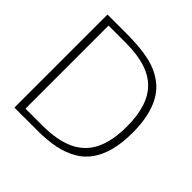

<svg xmlns="http://www.w3.org/2000/svg" viewBox="-181 -879 1043 1043"><g transform="rotate(45 340.0 -357.5)"><path d="M71.5 0V-715H211Q268 -715 313.8 -711Q359.5 -707 396 -698.5Q432.5 -690 462.2 -676Q492 -662 518 -641.5Q569.5 -601.5 596 -529.2Q622.5 -457 622.5 -357Q622.5 -281.5 607.5 -222Q592.5 -162.5 562.5 -119.5Q532.5 -76.5 488 -51Q464 -37.5 438.2 -27.8Q412.5 -18 383 -12Q353.5 -6 318.8 -3Q284 0 242.5 0ZM118 -8 93 -38.5H247.5Q362 -38.5 434.5 -72.5Q507 -106.5 541.8 -177.2Q576.5 -248 576.5 -359.5Q576.5 -441.5 557.2 -501.5Q538 -561.5 498.5 -600.2Q459 -639 397.5 -657.8Q336 -676.5 251.5 -676.5H93L118 -707Z"/></g></svg>

Font: Russolo 10pt ExtraLight
Style: Regular
Weight: 200
Designer: Micah Stupak-Hahn
Version: Version 1.000